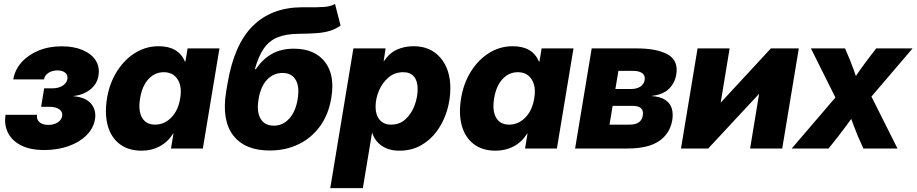

<svg xmlns="http://www.w3.org/2000/svg" viewBox="-20 -765 4721 989"><path d="M207.5 7.8Q133.8 7.8 86.7 -17.1Q39.6 -42 20 -83.3Q0.5 -124.5 8.8 -173.8H170.9Q167 -150.4 183.1 -136Q199.2 -121.6 229 -121.6Q257.3 -121.6 277.1 -134.3Q296.9 -147 300.3 -167.5Q303.7 -188.5 285.9 -201.7Q268.1 -214.8 235.4 -214.8H191.9L207.5 -310.1H251Q280.8 -310.1 302 -323.2Q323.2 -336.4 327.1 -357.4Q330.6 -377.4 316.4 -389.9Q302.2 -402.3 276.4 -402.3Q249.5 -402.3 230 -389.9Q210.4 -377.4 206.5 -356H48.3Q56.6 -405.3 90.6 -443.6Q124.5 -481.9 177.7 -504.2Q231 -526.4 297.9 -526.4Q360.8 -526.4 406 -507.1Q451.2 -487.8 472.9 -453.9Q494.6 -419.9 487.3 -375.5Q480 -330.6 443.4 -302.7Q406.7 -274.9 357.4 -270.5V-269.5Q421.9 -264.2 449.5 -230.5Q477.1 -196.8 469.2 -150.4Q461.4 -104 425.8 -68.4Q390.1 -32.7 333.7 -12.5Q277.3 7.8 207.5 7.8Z M709.5 11.2Q642.1 11.2 597.4 -22.2Q552.7 -55.7 535.4 -116.5Q518.1 -177.2 531.2 -258.8Q544.4 -337.4 582.8 -397.9Q621.1 -458.5 676.5 -492.7Q731.9 -526.9 797.4 -526.9Q898.9 -526.9 932.6 -448.2H935.1L946.3 -515.6H1110.4L1024.9 0H860.8L873.5 -76.7H871.6Q844.7 -33.7 802.7 -11.2Q760.7 11.2 709.5 11.2ZM778.8 -123Q826.7 -123 862.5 -159.9Q898.4 -196.8 908.2 -258.8Q918.5 -319.8 894.8 -356.4Q871.1 -393.1 823.7 -393.1Q777.3 -393.1 744.6 -357.4Q711.9 -321.8 701.7 -258.8Q690.9 -195.3 711.7 -159.2Q732.4 -123 778.8 -123Z M1705.6 -744.6 1734.4 -633.3Q1708.5 -615.2 1680.4 -606.4Q1652.3 -597.7 1613.5 -594.5Q1574.7 -591.3 1517.1 -590.8Q1452.1 -590.3 1408.9 -572.3Q1365.7 -554.2 1338.4 -514.4Q1311 -474.6 1293 -408.7H1298.3Q1330.1 -458 1378.2 -486.1Q1426.3 -514.2 1493.7 -514.2Q1600.6 -514.2 1653.6 -446.3Q1706.5 -378.4 1686.5 -261.2Q1673.3 -178.2 1630.4 -117.4Q1587.4 -56.6 1520.5 -23.2Q1453.6 10.3 1369.1 10.3Q1241.2 10.3 1181.2 -67.6Q1121.1 -145.5 1145 -293.5L1151.9 -334Q1185.5 -535.6 1282 -631.1Q1378.4 -726.6 1534.2 -727.5Q1543.5 -727.5 1552 -727.5Q1560.5 -727.5 1568.8 -727.5Q1614.7 -727.1 1648.9 -729.2Q1683.1 -731.4 1705.6 -744.6ZM1390.6 -117.7Q1437 -117.7 1470 -154.1Q1502.9 -190.4 1513.2 -254.4Q1523.9 -318.8 1502.9 -354Q1481.9 -389.2 1435.5 -389.2Q1388.2 -389.2 1355.2 -354Q1322.3 -318.8 1312 -254.4Q1300.8 -190.9 1321.8 -154.3Q1342.8 -117.7 1390.6 -117.7Z M1681.2 204.1 1800.3 -515.6H1966.3L1956.1 -448.7H1956.5Q1985.4 -491.7 2024.4 -509.3Q2063.5 -526.9 2110.4 -526.9Q2197.8 -526.9 2248.8 -467.3Q2299.8 -407.7 2299.8 -311Q2299.8 -251.5 2282.2 -194.1Q2264.6 -136.7 2231 -90.3Q2197.3 -43.9 2148.7 -16.4Q2100.1 11.2 2037.6 11.2Q1983.4 11.2 1946.8 -13.7Q1910.2 -38.6 1897 -82H1896.5L1849.1 204.1ZM1994.6 -123Q2039.1 -123 2069.6 -151.6Q2100.1 -180.2 2115.7 -222.4Q2131.3 -264.6 2131.3 -306.6Q2131.3 -348.1 2112.3 -370.6Q2093.3 -393.1 2057.1 -393.1Q2013.2 -393.1 1981.2 -366Q1949.2 -338.9 1931.9 -297.9Q1914.6 -256.8 1914.6 -215.3Q1914.6 -172.4 1935.8 -147.7Q1957 -123 1994.6 -123Z M2533.2 11.2Q2465.8 11.2 2421.1 -22.2Q2376.5 -55.7 2359.1 -116.5Q2341.8 -177.2 2355 -258.8Q2368.2 -337.4 2406.5 -397.9Q2444.8 -458.5 2500.2 -492.7Q2555.7 -526.9 2621.1 -526.9Q2722.7 -526.9 2756.3 -448.2H2758.8L2770 -515.6H2934.1L2848.6 0H2684.6L2697.3 -76.7H2695.3Q2668.5 -33.7 2626.5 -11.2Q2584.5 11.2 2533.2 11.2ZM2602.5 -123Q2650.4 -123 2686.3 -159.9Q2722.2 -196.8 2731.9 -258.8Q2742.2 -319.8 2718.5 -356.4Q2694.8 -393.1 2647.5 -393.1Q2601.1 -393.1 2568.4 -357.4Q2535.6 -321.8 2525.4 -258.8Q2514.6 -195.3 2535.4 -159.2Q2556.2 -123 2602.5 -123Z M2942.4 0 3027.8 -515.6H3260.3Q3364.7 -515.6 3420.2 -484.1Q3475.6 -452.6 3463.4 -380.4Q3456.1 -337.4 3425.5 -307.1Q3395 -276.9 3333 -270.5Q3381.8 -267.6 3407.5 -250Q3433.1 -232.4 3440.7 -205.3Q3448.2 -178.2 3442.9 -146.5Q3431.2 -76.7 3374.8 -38.3Q3318.4 0 3211.4 0ZM3119.6 -123H3222.7Q3283.7 -123 3291 -169.9Q3299.3 -219.7 3238.8 -219.7H3135.7ZM3149.9 -306.6H3231Q3260.3 -306.6 3278.8 -319.1Q3297.4 -331.5 3300.8 -353.5Q3304.2 -376 3288.3 -387.9Q3272.5 -399.9 3240.7 -399.9H3165.5Z M4009.3 0H3843.8L3890.1 -280.8H3889.2L3627.9 0H3487.8L3573.2 -515.6H3738.3L3692.4 -236.8H3692.9L3950.7 -515.6H4094.7Z M4058.1 0 4283.2 -262.7 4157.2 -515.6H4333L4358.4 -455.6Q4367.2 -433.6 4374.5 -413.3Q4381.8 -393.1 4388.7 -373.5Q4402.3 -393.6 4416.5 -413.8Q4430.7 -434.1 4447.3 -455.6L4493.2 -515.6H4680.7L4468.8 -267.6L4603 0H4427.2L4398.9 -64Q4389.2 -87.4 4380.9 -109.1Q4372.6 -130.9 4364.7 -152.3Q4349.1 -130.9 4333 -109.1Q4316.9 -87.4 4298.8 -64L4248 0Z"/></svg>

Font: Inter Display ExtraBold
Style: Italic
Weight: 800
Italic angle: -9.39999°
Designer: Rasmus Andersson
Foundry: rsms
Version: Version 4.000;git-a52131595